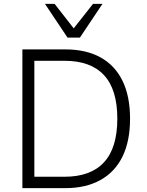

<svg xmlns="http://www.w3.org/2000/svg" viewBox="-20 -975 762 995"><path d="M96 0V-719H318Q426 -719 501 -677.5Q576 -636 615 -556Q654 -476 654 -360Q654 -244 615 -164Q576 -84 500.5 -42Q425 0 318 0ZM158 -59H314Q450 -59 519 -134Q588 -209 588 -360Q588 -511 519 -585.5Q450 -660 314 -660H158ZM330 -780 213 -955H263L362 -828L462 -955H511L394 -780Z"/></svg>

Font: Nunitoga
Style: Light
Weight: 300
Designer: Vernon Adams
Foundry: Vernon Adams
Version: Version 1.0